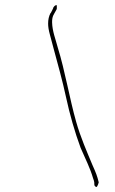

<svg xmlns="http://www.w3.org/2000/svg" viewBox="-20 -702 465 774"><path d="M174 -607C174 -595 176 -581 181 -563L197 -503C213 -444 232 -376 246 -311C261 -241 282 -168 305 -106C324 -62 344 -23 355 16C358 23 359 28 360 33C360 46 361 47 364 49C370 58 375 44 378 33C372 8 367 -5 353 -36C331 -89 304 -150 287 -211C261 -302 242 -417 213 -510C204 -545 191 -575 190 -612C190 -624 191 -635 198 -646L208 -664C209 -666 209 -666 209 -670C209 -682 210 -685 200 -678C196 -673 195 -673 194 -668L185 -650H184C177 -637 174 -623 174 -607ZM190 -612Z"/></svg>

Font: Stray Cat
Style: ExLtCnObl
Weight: 200
Version: Version 1.0